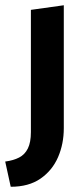

<svg xmlns="http://www.w3.org/2000/svg" viewBox="-62 -485 302 734"><path d="M-21 229 -42.1 132.6Q-10.8 128.5 11.1 117.2Q32.9 106 44.5 82.6Q56.1 59.3 56.1 20V-447.3L181.9 -464.9V5Q181.9 65 159.9 115.9Q137.8 166.7 92.8 197.9Q47.8 229 -21 229Z"/></svg>

Font: Ancizar Sans Thin
Style: Regular
Weight: 100
Designer: Cesar Puertas, Viviana Monsalve, Julian Moncada, Julian Prieto, Jose Castro, Mariel Hernandez, Felipe Aragon, Sara Alarc
Version: Version 8.100